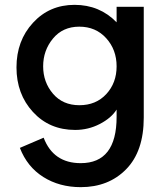

<svg xmlns="http://www.w3.org/2000/svg" viewBox="-20 -560 694 792"><path d="M313 113Q461 113 461 -78V-108Q439 -73 391.5 -48.5Q344 -24 290 -24Q184 -24 116 -98Q48 -172 48 -282Q48 -392 116 -466Q184 -540 287.5 -540Q391 -540 461 -468V-532H573V-75Q573 64 500.5 138Q428 212 313 212Q225 212 158.5 170Q92 128 62 50L160 8Q200 113 313 113ZM158 -286.5Q158 -221 198.5 -173.5Q239 -126 307.5 -126Q376 -126 418.5 -172Q461 -218 461 -286.5Q461 -355 418 -402.5Q375 -450 307 -450Q239 -450 198.5 -401Q158 -352 158 -286.5Z"/></svg>

Font: Montserrat Alternates
Style: Regular
Weight: 400
Designer: Julieta Ulanovsky
Foundry: Julieta Ulanovsky
Version: Version 2.001